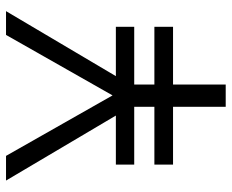

<svg xmlns="http://www.w3.org/2000/svg" viewBox="-86 -684 770 638"><g transform="rotate(-90 299.0 -365.0)"><path d="M581 -730 365 -365H529V-304H337V-237H529V-175H337V0H263V-175H71V-237H263V-304H71V-365H234L18 -730H100L301 -376L502 -730Z"/></g></svg>

Font: Nacelle Light
Style: Regular
Weight: 300
Designer: Sora Sagano
Foundry: Sora Sagano
Version: Version 1.000;FEAKit 1.0